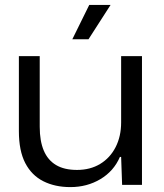

<svg xmlns="http://www.w3.org/2000/svg" viewBox="-20 -754 667 783"><path d="M267 9Q204 9 156.5 -15Q109 -39 83 -89Q57 -139 57 -219V-525H142V-237Q142 -179 158.5 -140Q175 -101 208.5 -81Q242 -61 294 -61Q348 -61 388.5 -85.5Q429 -110 451.5 -154Q474 -198 474 -255V-525H559V0H478L474 -114H469Q444 -56 389.5 -23.5Q335 9 267 9ZM275 -594 344 -734H431L341 -594Z"/></svg>

Font: Mona Sans SemiExpanded
Style: Regular
Weight: 400
Width: 6
Designer: Deni Anggara
Foundry: GitHub
Version: Version 2.000